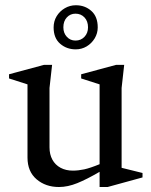

<svg xmlns="http://www.w3.org/2000/svg" viewBox="-20 -712 583 743"><path d="M208.1 11.7Q156.5 11.7 121.4 -18.3Q86.4 -48.3 86.4 -102.3V-385.5L15 -408.4V-424.6L150.6 -461.1H181.6L171.6 -371.5V-141.7Q171.6 -114.4 182.7 -94.1Q193.8 -73.8 214.4 -62.7Q235.1 -51.7 261.7 -51.7Q282.7 -51.7 305.8 -56.6Q328.9 -61.6 365.4 -76.6V-385.5L294.1 -408.4V-424.6L429.6 -461.1H460.6L450.6 -371.5V-62.6L531.5 -42.6V-25.4L396.4 11.7H365.4V-47.1Q316.2 -18.3 279.1 -3.3Q242.1 11.7 208.1 11.7ZM273 -521Q237.9 -521 212.7 -542.8Q187.5 -564.6 187.5 -605.9Q187.5 -630 199.3 -649.4Q211.2 -668.7 230.8 -680.2Q250.4 -691.7 273.6 -691.7Q308.9 -691.7 333.5 -669.7Q358.2 -647.8 358.2 -605.9Q358.2 -583.2 346.4 -563.5Q334.5 -543.9 315.3 -532.4Q296.1 -521 273 -521ZM272.1 -555Q293.2 -555 306.9 -569.6Q320.6 -584.1 320.6 -606.2Q320.6 -630.1 306.9 -644.6Q293.2 -659.1 272.1 -659.1Q251.9 -659.1 238.6 -644.6Q225.2 -630.1 225.2 -606.2Q225.2 -584.1 238.6 -569.6Q251.9 -555 272.1 -555Z"/></svg>

Font: Ancizar Serif Light
Style: Regular
Weight: 300
Designer: Cesar Puertas, Viviana Monsalve, Julian Moncada, Julian Prieto, Jose Castro, Felipe Aragon, Mariel Hernandez, Sara Alarc
Version: Version 8.100